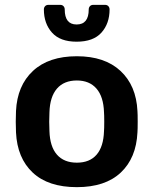

<svg xmlns="http://www.w3.org/2000/svg" viewBox="-20 -762 633 792"><path d="M297 10Q179 10 115 -50Q51 -110 46 -216L45 -260L46 -304Q51 -409 116 -469.5Q181 -530 297 -530Q412 -530 477 -469.5Q542 -409 547 -304Q548 -292 548 -260Q548 -228 547 -216Q542 -110 478 -50Q414 10 297 10ZM297 -91Q350 -91 378.5 -124Q407 -157 409 -221Q410 -231 410 -260Q410 -289 409 -299Q407 -363 378 -396.5Q349 -430 297 -430Q244 -430 215 -396.5Q186 -363 184 -299L183 -260L184 -221Q186 -157 215 -124Q244 -91 297 -91ZM296 -590Q228 -590 194.5 -627.5Q161 -665 161 -723Q161 -731 166 -736.5Q171 -742 180 -742H228Q237 -742 242 -736.5Q247 -731 247 -723Q247 -661 296 -661Q346 -661 346 -723Q346 -731 351 -736.5Q356 -742 365 -742H413Q422 -742 427 -736.5Q432 -731 432 -723Q432 -665 398.5 -627.5Q365 -590 296 -590Z"/></svg>

Font: Rubik AZ
Style: Regular
Weight: 500
Designer: Hubert and Fischer
Foundry: Hubert & Fischer
Version: Version 2.000